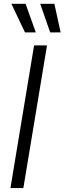

<svg xmlns="http://www.w3.org/2000/svg" viewBox="-20 -959 329 979"><path d="M219.7 -727.5 99.1 0H33.2L153.8 -727.5ZM107.4 -793.9 38.1 -939.5H110.4L162.6 -793.9ZM235.8 -793.9 185.1 -939.5H257.3L289.1 -793.9Z"/></svg>

Font: Inter Display Light
Style: Italic
Weight: 300
Italic angle: -9.39999°
Designer: Rasmus Andersson
Foundry: rsms
Version: Version 4.000;git-a52131595